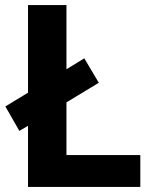

<svg xmlns="http://www.w3.org/2000/svg" viewBox="-20 -734 605 754"><path d="M90 0V-240L56 -220L1 -316L90 -370V-714H241V-462L311 -505L368 -409L241 -332V-125H531V0Z"/></svg>

Font: Noto Sans Cham
Style: Regular
Weight: 400
Designer: Monotype Design Team
Foundry: Monotype Imaging Inc.
Version: Version 2.002